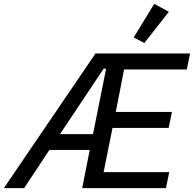

<svg xmlns="http://www.w3.org/2000/svg" viewBox="-65 -975 1005 995"><path d="M400 -198H191L60 0H-45L430 -698H920L903 -615H578L535 -395H826L809 -312H518L472 -83H812L795 0H361ZM472 -619 246 -280H417L485 -619ZM683 -752 628 -781 734 -955 810 -914Z"/></svg>

Font: IBM Plex Sans Text
Style: Italic
Weight: 450
Italic angle: -11°
Designer: Mike Abbink, Paul van der Laan, Pieter van Rosmalen
Foundry: Bold Monday
Version: Version 3.005